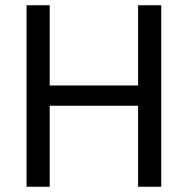

<svg xmlns="http://www.w3.org/2000/svg" viewBox="-20 -710 714 730"><path d="M81 0V-690H169V-385H505V-690H593V0H505V-308H169V0Z"/></svg>

Font: Cairo Medium
Style: Regular
Weight: 500
Designer: Mohamed Gaber, Accademia di Belle Arti di Urbino
Foundry: Kief Type Foundry, Accademia di Belle Arti di Urbino
Version: Version 3.117